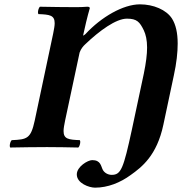

<svg xmlns="http://www.w3.org/2000/svg" viewBox="-20 -678 839 885"><path d="M733 -103 781 -329C794 -388 799 -437 799 -477C799 -527 790 -565 773 -592C747 -633 687 -658 625 -658C548 -658 447 -600 374 -521C374 -521 366 -514 363 -514L367 -532C381 -597 393 -637 393 -637C393 -638 394 -639 394 -640C394 -645 390 -647 382 -647C373 -646 346 -645 333 -645C283 -645 214 -646 164 -647C159 -643 155 -630 155 -621C155 -618 156 -615 157 -613C209 -611 232 -608 232 -571C232 -559 229 -543 225 -523L140 -122C122 -39 105 -35 34 -32C29 -28 25 -15 25 -6C25 -3 26 0 27 2C76 1 146 0 197 0C247 0 291 1 341 2C346 -2 350 -15 350 -24C350 -27 349 -30 348 -32C296 -34 273 -37 273 -74C273 -86 276 -102 280 -122L347 -436C353 -453 364 -466 373 -474C439 -537 515 -592 565 -592C611 -592 624 -577 643 -538C652 -519 658 -493 658 -459C658 -427 653 -388 643 -339L588 -81C549 99 538 128 495 128C477 128 461 118 454 105C445 88 445 60 405 60C385 60 334 90 334 126C334 167 391 187 418 187C477 187 534 164 582 129C634 92 703 39 733 -103Z"/></svg>

Font: Libertinus Serif
Style: Bold Italic
Weight: 700
Italic angle: -12°
Designer: Philipp H. Poll, Khaled Hosny
Foundry: Caleb Maclennan
Version: Version 7.050;RELEASE